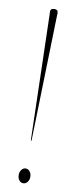

<svg xmlns="http://www.w3.org/2000/svg" viewBox="-84 -744 316 775"><g transform="rotate(10 74.0 -356.0)"><path d="M74 -713Q89 -713 89 -699.5Q89 -696.5 88.8 -693.2Q88.5 -690 88.5 -685.5L75 -175Q75 -173 73.5 -173Q72 -173 72 -175L58.5 -685.5Q58.5 -689 58.2 -691.8Q58 -694.5 58 -700.5Q58 -713 74 -713ZM71.5 1.5Q61 1.5 54.5 -7.2Q48 -16 48 -28.5Q48 -41.5 55 -50.2Q62 -59 71.5 -59Q82 -59 88.8 -50Q95.5 -41 95.5 -28.5Q95.5 -16 88.5 -7.2Q81.5 1.5 71.5 1.5Z"/></g></svg>

Font: Fraunces 144pt Thin
Style: Regular
Weight: 100
Version: Version 1.000;[f99f86859]